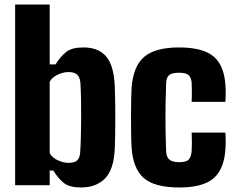

<svg xmlns="http://www.w3.org/2000/svg" viewBox="-20 -820 1050 850"><path d="M339 10Q288 10 263.2 -9.5Q238.5 -29 216 -65H200V0H47V-800H200V-535H226Q248.5 -571 273.8 -590.5Q299 -610 349 -610Q415 -610 449.2 -571Q483.5 -532 488 -441Q489 -415 489.8 -377Q490.5 -339 490.5 -298Q490.5 -257 489.8 -220.2Q489 -183.5 488 -159Q483.5 -68.5 444.2 -29.2Q405 10 339 10ZM283 -99Q311 -99 322.2 -110.5Q333.5 -122 335 -146Q337 -175.5 338 -214.8Q339 -254 339.2 -296.8Q339.5 -339.5 338.8 -379.8Q338 -420 336 -452Q334.5 -475.5 323 -488.2Q311.5 -501 283 -501Q260 -501 235 -489.2Q210 -477.5 200 -458V-142Q210 -122.5 235.2 -110.8Q260.5 -99 283 -99Z M828.5 -369Q829 -379 829.2 -395Q829.5 -411 829.2 -427Q829 -443 828.5 -453Q827 -475 816 -486.5Q805 -498 772.5 -498Q741 -498 728.8 -487.5Q716.5 -477 715.5 -453Q714 -407.5 713.2 -369.8Q712.5 -332 712.5 -297.5Q712.5 -263 713.2 -227.8Q714 -192.5 715.5 -151Q716.5 -125 729.8 -113.5Q743 -102 774.5 -102Q806 -102 816.5 -114.8Q827 -127.5 828.5 -152Q829.5 -167 829.5 -185.5Q829.5 -204 828.5 -233H977.5Q978.5 -227 979 -205.8Q979.5 -184.5 978.5 -168Q974 -73 926.5 -31.5Q879 10 774.5 10Q663.5 10 616 -32.2Q568.5 -74.5 562.5 -168Q561 -191.5 560.5 -228.5Q560 -265.5 560 -305.8Q560 -346 560.8 -379.8Q561.5 -413.5 562.5 -430Q569.5 -527 618.5 -568.5Q667.5 -610 772.5 -610Q878.5 -610 926.2 -569.5Q974 -529 978.5 -436Q979.5 -419.5 979 -396.2Q978.5 -373 977.5 -369Z"/></svg>

Font: Big Shoulders Text Thin Black
Style: Regular
Weight: 900
Version: Version 2.002